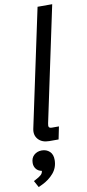

<svg xmlns="http://www.w3.org/2000/svg" viewBox="-116 -771 477 1047"><g transform="rotate(-10 122.0 -247.5)"><path d="M109.4 0Q69.8 0 48.8 -23.4Q27.8 -46.9 35.6 -82.5L173.8 -732.4H254.9L120.1 -96.7Q116.7 -81.5 120.4 -75.7Q124 -69.8 137.2 -69.8H175.3L161.1 0ZM9.3 236.8 -10.7 200.2 -0.5 194.8Q22 183.1 31.2 174.3Q40.5 165.5 41.5 152.8Q21 148.9 10.3 135Q-0.5 121.1 -0.5 102.5Q-0.5 74.2 17.1 58.6Q34.7 43 60.1 43Q85.9 43 103.5 59.3Q121.1 75.7 120.6 106.9Q120.1 148.9 94.2 179Q68.4 209 30.3 227.1Z"/></g></svg>

Font: Schibsted Grotesk
Style: Italic
Weight: 400
Italic angle: -12°
Designer: Bakken & Baeck AS, Henrik Kongsvoll
Foundry: Schibsted ASA
Version: Version 1.100; ttfautohint (v1.8.4.7-5d5b);gftools[0.9.25]